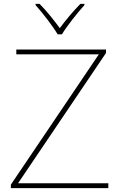

<svg xmlns="http://www.w3.org/2000/svg" viewBox="-20 -1035 618 989"><path d="M277 -858H299C323 -899 378 -968 415 -1009V-1015H394C357 -978 316 -928 288 -890C260 -928 221 -978 184 -1015H163V-1009C200 -968 253 -899 277 -858ZM538 -66V-91H73L526 -762V-780H64V-755H489L36 -84V-66Z"/></svg>

Font: Noto Sans Malayalam UI Thin
Style: Regular
Weight: 100
Designer: Jelle Bosma - Monotype Design Team
Foundry: Monotype Imaging Inc.
Version: Version 2.104